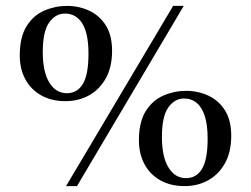

<svg xmlns="http://www.w3.org/2000/svg" viewBox="-20 -617 851 651"><path d="M204 14 567 -597H603L241 14ZM202 -274Q154 -274 119 -294Q84 -314 65.5 -349Q47 -384 47 -429Q47 -491 70 -528Q93 -565 130 -581Q167 -597 207 -597Q248 -597 283 -580.5Q318 -564 339 -530.5Q360 -497 360 -445Q360 -389 338.5 -351Q317 -313 281.5 -293.5Q246 -274 202 -274ZM207 -301Q242 -301 261 -332.5Q280 -364 280 -435Q280 -504 259 -537.5Q238 -571 200 -571Q168 -571 146.5 -540.5Q125 -510 125 -440Q125 -374 147 -337.5Q169 -301 207 -301ZM606 14Q558 14 523 -6Q488 -26 469.5 -61Q451 -96 451 -141Q451 -203 474 -240Q497 -277 534 -293Q571 -309 611 -309Q652 -309 687 -292.5Q722 -276 743 -242.5Q764 -209 764 -157Q764 -101 742.5 -63Q721 -25 685.5 -5.5Q650 14 606 14ZM611 -13Q646 -13 665 -44.5Q684 -76 684 -147Q684 -193 674.5 -223Q665 -253 647 -268Q629 -283 604 -283Q572 -283 550.5 -252.5Q529 -222 529 -152Q529 -86 551 -49.5Q573 -13 611 -13Z"/></svg>

Font: Literata 60pt
Style: Regular
Weight: 400
Designer: Latin by Veronika Burian and Jose Scaglione. Greek by Irene Vlachou. Cyrillic by Vera Evstafieva.
Foundry: TypeTogether
Version: Version 3.002